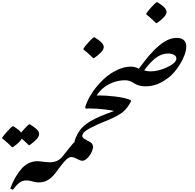

<svg xmlns="http://www.w3.org/2000/svg" viewBox="-94 -1589 1732 1708"><path d="M12 -280Q-5 -298 -19.5 -311Q-34 -324 -47 -335.5Q-60 -347 -74 -357V-366Q-67 -376 -54.5 -391Q-42 -406 -28 -421.5Q-14 -437 -2 -449Q10 -461 16 -465H26Q50 -450 67 -436.5Q84 -423 94 -410Q106 -425 120 -440Q134 -455 146 -467Q158 -479 164 -483H173Q213 -458 233.5 -438Q254 -418 254 -397Q254 -376 231.5 -351Q209 -326 170 -298H162Q143 -316 128 -330Q113 -344 100 -355Q82 -323 21 -280Z M21 99 -3 88Q19 30 45.5 -15Q72 -60 101 -92Q130 -123 164.5 -139Q199 -155 240 -155Q254 -155 272 -152.5Q290 -150 308.5 -148Q327 -146 339 -146Q358 -146 366 -133.5Q374 -121 374 -98Q374 -62 356 -32Q338 -2 309 15.5Q280 33 247 33Q221 33 193.5 24.5Q166 16 143 16Q104 16 77 37.5Q50 59 21 99Z M247 34Q231 34 221.5 22Q212 10 212 -13Q212 -47 229 -77Q246 -107 275.5 -126Q305 -145 340 -145Q383 -145 412.5 -157.5Q442 -170 471 -208Q495 -239 515 -263.5Q535 -288 549 -305Q576 -340 616 -340Q642 -340 669 -332Q696 -324 715 -311.5Q734 -299 734 -285Q734 -267 724.5 -243.5Q715 -220 698 -198Q684 -181 669 -170Q654 -159 639 -159Q622 -159 594 -174Q578 -183 565 -187.5Q552 -192 538 -192Q527 -192 512 -182.5Q497 -173 476 -149Q455 -125 423 -82Q403 -53 384.5 -32Q366 -11 348 2Q307 34 247 34Z M735 -1072Q716 -1090 702 -1103Q688 -1116 675.5 -1127Q663 -1138 649 -1148V-1158Q655 -1168 667.5 -1183Q680 -1198 694 -1213.5Q708 -1229 720.5 -1241Q733 -1253 739 -1257H748Q792 -1229 810.5 -1209Q829 -1189 829 -1170Q829 -1150 805.5 -1124.5Q782 -1099 743 -1072Z M683 -263Q652 -263 628.5 -267.5Q605 -272 591 -280Q580 -287 574 -295.5Q568 -304 568 -315Q568 -346 594 -393Q613 -430 641 -458Q669 -486 709.5 -510Q750 -534 804 -557Q842 -572 870.5 -583Q899 -594 921 -602Q907 -606 883 -609.5Q859 -613 829.5 -616.5Q800 -620 768.5 -622Q737 -624 709 -624Q700 -624 690 -624Q680 -624 670 -623L663 -634Q666 -646 674 -666Q682 -686 692 -706.5Q702 -727 711 -740Q717 -749 723 -754Q729 -759 737 -759Q746 -759 752 -755.5Q758 -752 759 -745V-739Q768 -739 775.5 -739.5Q783 -740 789 -740Q817 -740 855.5 -737.5Q894 -735 934.5 -730Q975 -725 1011 -717Q1047 -709 1070 -697L1071 -687Q1044 -632 1001 -594Q977 -574 942.5 -556Q908 -538 861 -518Q810 -498 771 -480Q732 -462 703 -447Q679 -434 658.5 -417Q638 -400 638 -379Q638 -369 649 -359.5Q660 -350 690 -335Q714 -324 723.5 -312Q733 -300 733 -285Q733 -275 719.5 -269Q706 -263 683 -263Z M1294 -1384Q1275 -1402 1261 -1415Q1247 -1428 1234.5 -1439Q1222 -1450 1208 -1460V-1470Q1214 -1480 1226.5 -1495Q1239 -1510 1253 -1525.5Q1267 -1541 1279.5 -1553Q1292 -1565 1298 -1569H1307Q1351 -1541 1369.5 -1521Q1388 -1501 1388 -1482Q1388 -1462 1364.5 -1436.5Q1341 -1411 1302 -1384Z M726 -700Q703 -700 703 -718Q703 -727 719 -753.5Q735 -780 763.5 -815.5Q792 -851 830.5 -887Q869 -923 915 -949Q995 -996 1072 -996Q1090 -996 1107 -991.5Q1124 -987 1141 -978Q1157 -999 1171 -1017.5Q1185 -1036 1198.5 -1053Q1212 -1070 1227 -1089Q1279 -1148 1322 -1184Q1365 -1220 1403.5 -1236Q1442 -1252 1479 -1252Q1518 -1252 1540.5 -1232.5Q1563 -1213 1563 -1177Q1563 -1142 1548 -1101Q1533 -1060 1509 -1020.5Q1485 -981 1456.5 -947.5Q1428 -914 1400 -895Q1354 -859 1304.5 -840Q1255 -821 1200 -821Q1171 -821 1144.5 -828Q1118 -835 1096 -850Q1059 -875 1021 -875Q971 -875 926 -860.5Q881 -846 841 -819Q814 -800 793 -775.5Q772 -751 757 -726Q743 -700 726 -700ZM1245 -954Q1280 -954 1317.5 -963.5Q1355 -973 1391 -990Q1432 -1009 1453.5 -1029Q1475 -1049 1475 -1068Q1475 -1090 1453 -1101.5Q1431 -1113 1403 -1113Q1360 -1113 1322.5 -1093Q1285 -1073 1249 -1035Q1231 -1016 1215.5 -998Q1200 -980 1188 -963Q1202 -959 1216 -956.5Q1230 -954 1245 -954Z"/></svg>

Font: Noto Nastaliq Urdu Medium
Style: Regular
Weight: 500
Designer: Monotype Design Team (Patrick Giasson: type design, Kamal Mansour: OpenType code, Glenda Bellarosa). Updated by Simon Co
Foundry: Monotype Imaging Inc., Simon Cozens
Version: Version 3.007